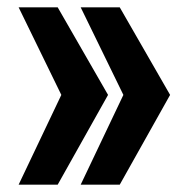

<svg xmlns="http://www.w3.org/2000/svg" viewBox="-20 -531 511 526"><path d="M308 -25H201L318 -271L201 -511H308L446 -271ZM138 -25H31L148 -271L31 -511H138L276 -271Z"/></svg>

Font: Zilla Slab Bold
Style: Bold
Weight: 700
Designer: Typotheque.com
Foundry: Typotheque type foundry
Version: Version 1.1; 2017; ttfautohint (v1.6)